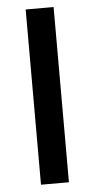

<svg xmlns="http://www.w3.org/2000/svg" viewBox="-52 -743 381 776"><g transform="rotate(-5 138.5 -355.5)"><path d="M195.8 -710.9H82.5V0H195.8Z"/></g></svg>

Font: Bert Sans Medium
Style: Regular
Weight: 500
Designer: Christian Robertson (Google), Cristiano Sobral
Foundry: Google, Cristiano Sobral
Version: Version 3.101